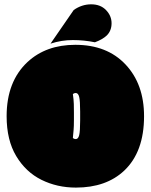

<svg xmlns="http://www.w3.org/2000/svg" viewBox="-20 -853 698 889"><path d="M351.1 -336.9Q351.1 -385.7 346.7 -404.1Q342.3 -422.4 330.6 -422.4Q323.2 -422.4 317.4 -417.5Q318.4 -408.7 320.3 -394Q322.3 -379.4 322.3 -331.5V-299.8Q322.3 -266.6 320.8 -251.5Q319.3 -236.3 318.4 -225.6Q317.9 -219.7 317.4 -213.9Q323.2 -209 330.6 -209Q342.3 -209 346.7 -227.3Q351.1 -245.6 351.1 -294.4ZM331.5 15.6Q244.6 15.6 172.1 -20.3Q99.6 -56.2 55.2 -130.1Q10.7 -204.1 10.7 -314.9Q10.7 -475.6 107.4 -565.9Q193.4 -645.5 328.6 -645.5Q475.6 -645.5 561.3 -554.4Q647 -463.4 647 -314.9Q647 -149.9 555.2 -63Q471.7 15.6 331.5 15.6ZM213.9 -650.9 321.3 -806.6Q358.9 -833 402.1 -833Q445.3 -833 470.9 -806.4Q496.6 -779.8 496.6 -745.4Q496.6 -710.9 474.6 -689Q455.1 -670.4 419.4 -657.2Q369.6 -667.5 317.1 -667.5Q264.6 -667.5 213.9 -650.9Z"/></svg>

Font: Modak
Style: Regular
Weight: 400
Version: Version 1.036;PS Version 1.000;hotconv 1.0.79;makeotf.lib2.5